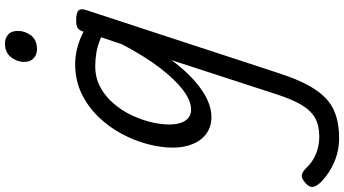

<svg xmlns="http://www.w3.org/2000/svg" viewBox="-436 -516 1354 755"><g transform="rotate(-90 240.5 -138.0)"><path d="M75 519Q26 519 -18.5 500Q-63 481 -96 449Q-115 430 -116.5 415Q-118 400 -98 384Q-82 370 -69 372.5Q-56 375 -41 391Q-17 416 14.5 428.5Q46 441 81 441Q125 441 154.5 424.5Q184 408 206 371Q228 334 248 272L382 -140Q342 -86 302.5 -51Q263 -16 227 0.5Q191 17 159 17Q122 17 95 -1.5Q68 -20 53 -54.5Q38 -89 38 -135Q38 -181 51.5 -233Q65 -285 92 -335.5Q119 -386 159 -427.5Q199 -469 251 -494Q303 -519 368 -519Q398 -519 430.5 -510.5Q463 -502 494 -486L495 -489Q500 -505 510 -510Q520 -515 538 -515Q569 -515 577.5 -505.5Q586 -496 579 -476L333 275Q302 372 266.5 425Q231 478 185 498.5Q139 519 75 519ZM187 -63Q222 -63 264 -94.5Q306 -126 352.5 -187Q399 -248 445 -336L472 -417Q439 -431 411.5 -435.5Q384 -440 359 -440Q313 -440 276.5 -420.5Q240 -401 212 -368.5Q184 -336 165.5 -297Q147 -258 138 -219.5Q129 -181 129 -150Q129 -123 135.5 -103.5Q142 -84 155.5 -73.5Q169 -63 187 -63ZM424 -669Q404 -669 389.5 -682Q375 -695 375 -720Q375 -747 393.5 -771Q412 -795 448 -795Q468 -795 482.5 -782.5Q497 -770 497 -744Q497 -717 479.5 -693Q462 -669 424 -669Z"/></g></svg>

Font: Playwrite AU TAS
Style: Regular
Weight: 400
Designer: Veronika Burian, José Scaglione
Foundry: TypeTogether
Version: Version 1.002